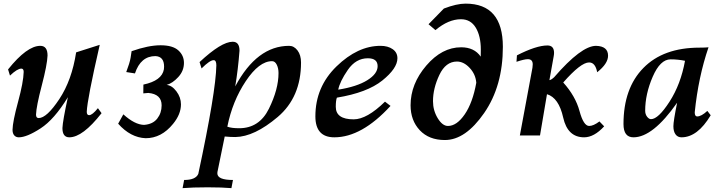

<svg xmlns="http://www.w3.org/2000/svg" viewBox="-20 -729 3914 1033"><path d="M353 9.8Q315.9 9.8 315.9 -40Q317.4 -78.1 345.2 -206.1Q272 -85.9 198 -38.1Q124 9.8 81.1 9.8Q65.9 9.8 56.6 -0.7Q47.4 -11.2 47.4 -30.8Q48.3 -74.7 77.1 -180.7Q106 -286.6 107.4 -342.3Q107.4 -359.9 94.7 -359.9Q73.2 -359.9 33.7 -322.3L23.4 -355.5Q125 -482.4 196.8 -482.4Q235.8 -482.4 235.8 -430.2Q233.9 -380.4 204.6 -268.6Q175.3 -156.7 173.8 -112.3Q173.8 -93.8 188 -93.8Q231.4 -93.8 299.1 -195.8Q366.7 -297.9 389.6 -447.3L516.6 -487.8Q449.2 -194.3 446.8 -127.4Q446.8 -109.4 459.5 -109.4Q476.6 -109.4 506.8 -147L526.4 -120.1Q424.8 9.8 353 9.8Z M763.7 14.6Q682.1 11.2 615.7 -63.5L643.6 -113.8Q705.1 -58.1 754.9 -57.1Q802.2 -60.5 825.9 -90.8Q849.6 -121.1 849.6 -162.1Q849.6 -222.7 777.8 -229L751 -226.6L751.5 -273.9Q851.1 -294.9 861.8 -356L862.8 -370.6Q862.8 -424.8 816.4 -427.2Q736.8 -427.2 706.1 -334L659.2 -341.3Q677.7 -389.6 682.6 -418L688 -453.6Q778.3 -485.4 843.8 -485.4Q909.2 -485.4 939.5 -458Q969.7 -430.7 969.7 -390.6Q969.7 -347.7 939.2 -314.5Q908.7 -281.2 876.5 -272Q904.8 -270 929.2 -237.5Q953.6 -205.1 953.6 -167.5Q953.6 -114.3 911.1 -62.5Q848.6 14.6 763.7 14.6Z M1266.6 -39.1Q1375 -39.1 1426.8 -144Q1478.5 -249 1478.5 -335.9Q1478.5 -361.8 1469 -380.9Q1459.5 -399.9 1443.8 -399.9Q1374 -399.9 1302.2 -292.2Q1230.5 -184.6 1203.1 -47.4Q1225.6 -39.1 1266.6 -39.1ZM1225.1 283.2Q1175.3 278.8 1097.7 278.8Q1014.6 278.8 962.4 283.2L970.7 239.3Q1032.7 239.3 1046.9 206.5Q1141.6 -235.8 1144 -377.4Q1144 -405.3 1129.4 -405.3Q1108.9 -405.3 1064.5 -360.8L1053.7 -395Q1170.9 -504.4 1231.9 -504.4Q1268.6 -504.4 1268.6 -456.5Q1260.7 -353.5 1245.6 -264.2Q1362.3 -482.4 1535.6 -482.4Q1562 -482.4 1580.8 -457.5Q1599.6 -432.6 1599.6 -392.6Q1599.6 -206.1 1474.1 -99.6Q1348.6 6.8 1246.1 8.3Q1219.7 8.3 1189 5.4L1149.9 196.3L1149.4 203.6Q1149.4 239.3 1233.4 239.3Z M1778.8 9.8Q1676.8 9.8 1676.8 -103Q1676.8 -261.2 1790.5 -371.8Q1904.3 -482.4 2027.3 -482.4Q2066.9 -482.4 2092.5 -464.6Q2118.2 -446.8 2118.2 -415.5Q2118.2 -361.3 2036.9 -295.9Q1955.6 -230.5 1792.5 -203.6Q1786.6 -188.5 1786.6 -154.3Q1786.6 -86.9 1882.8 -86.9Q1954.1 -86.9 2051.3 -182.1L2081.1 -159.2Q1926.3 9.8 1778.8 9.8ZM1799.8 -246.6Q1900.4 -262.7 1956.1 -297.4Q2011.7 -332 2011.7 -373Q2011.7 -415.5 1959 -415.5Q1894.5 -415.5 1851.3 -352.8Q1808.1 -290 1799.8 -246.6Z M2390.1 -51.3Q2437.5 -51.3 2480.5 -114Q2523.4 -176.8 2542.5 -283.7Q2539.1 -329.1 2507.1 -363.5Q2475.1 -397.9 2438.5 -397.9Q2377.9 -397.9 2343.8 -325.7Q2309.6 -253.4 2309.6 -184.6Q2309.6 -134.8 2335 -93Q2360.4 -51.3 2390.1 -51.3ZM2373.5 24.4Q2288.1 24.4 2238.5 -28.3Q2189 -81.1 2189 -162.6Q2189 -277.3 2273.4 -376Q2357.9 -474.6 2460.9 -474.6Q2531.7 -474.6 2566.4 -424.3L2566.9 -462.4Q2566.9 -535.2 2539.6 -580.3Q2512.2 -625.5 2460 -625.5Q2392.6 -625.5 2322.8 -566.9L2285.6 -598.6L2368.2 -683.1Q2437 -709.5 2484.9 -709.5Q2685.5 -709.5 2685.5 -477.1Q2685.5 -266.6 2585 -121.1Q2484.4 24.4 2373.5 24.4Z M3122.6 9.8Q3033.7 9.8 3010 -96.7Q2986.3 -203.1 2922.9 -222.2L2885.3 0H2776.9L2844.7 -364.7Q2846.2 -374.5 2846.2 -382.8Q2846.2 -410.6 2819.8 -410.6Q2800.8 -410.6 2758.8 -396.5L2761.2 -431.2Q2865.2 -484.4 2925.3 -484.4Q2960.9 -484.4 2960.9 -444.8Q2960.9 -436 2959 -426.3L2936 -297.9Q2944.8 -298.3 2961.4 -313.5Q3107.4 -482.4 3187 -482.4Q3251.5 -480.5 3251.5 -429.2Q3251.5 -386.7 3192.9 -340.3Q3183.1 -393.1 3149.4 -393.1Q3105 -393.1 3010.3 -285.2Q3076.2 -211.9 3097.9 -131.6Q3119.6 -51.3 3149.9 -51.3Q3172.9 -51.3 3205.1 -75.7L3230.5 -49.3Q3176.3 9.8 3122.6 9.8Z M3482.4 -87.9Q3521.5 -87.9 3582 -181.6Q3642.6 -275.4 3665.5 -401.9Q3627.4 -409.7 3587.9 -409.7Q3532.2 -409.7 3491.7 -316.2Q3451.2 -222.7 3451.2 -133.3Q3451.2 -114.3 3461.4 -101.1Q3471.7 -87.9 3482.4 -87.9ZM3646.5 9.8Q3626 9.8 3614.5 -6.1Q3603 -22 3603 -49.8Q3603 -77.1 3623 -176.3Q3492.7 9.8 3388.2 9.8Q3334.5 9.8 3334.5 -61.5Q3334.5 -254.4 3441.7 -363.5Q3548.8 -472.7 3743.7 -472.7Q3776.4 -472.7 3792 -474.6Q3737.3 -315.4 3717.8 -124.5Q3717.8 -102.5 3731 -102.5Q3753.4 -102.5 3785.6 -132.3L3803.7 -108.9Q3732.9 9.8 3646.5 9.8Z"/></svg>

Font: Kelvinch
Style: Bold Italic
Weight: 700
Italic angle: -10°
Designer: Paul James Miller
Foundry: High-Logic / Made with FontCreator
Version: Version 3.30 September 23, 2016